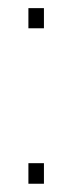

<svg xmlns="http://www.w3.org/2000/svg" viewBox="-20 -445 200 465"><path d="M86.4 -49.8H48.8V0H86.4ZM86.4 -425.3H48.8V-376.5H86.4Z"/></svg>

Font: SaysetthaMai Thin
Style: Regular
Weight: 100
Designer: John M. Durdin
Foundry: Lao Script for Windows
Version: Version 1.101